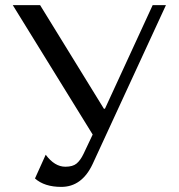

<svg xmlns="http://www.w3.org/2000/svg" viewBox="-20 -720 700 752"><path d="M137 -700 387 -294H391L578 -700H630L343 -78Q301 12 220 12Q154 12 117 -21L159 -114Q194 -67 236 -67Q265 -67 280 -79.5Q295 -92 307 -117L343 -193L30 -700Z"/></svg>

Font: Tenor Sans
Style: Regular
Weight: 400
Designer: Denis Masharov
Foundry: Denis Masharov
Version: Version 1.1